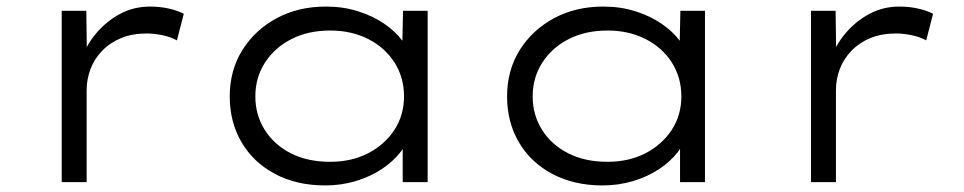

<svg xmlns="http://www.w3.org/2000/svg" viewBox="-20 -555 2938 585"><path d="M168 0V-522H243L245 -366L227 -371Q242 -417 273.5 -454Q305 -491 346.5 -513Q388 -535 437 -535Q467 -535 494 -529Q521 -523 540 -513L519 -432Q499 -443 473.5 -448Q448 -453 427 -453Q383 -453 349 -439Q315 -425 291 -400Q267 -375 255.5 -344Q244 -313 244 -281V0Z M971 10Q884 10 818 -25Q752 -60 716 -121.5Q680 -183 680 -261Q680 -341 718.5 -402.5Q757 -464 823 -499.5Q889 -535 973 -535Q1026 -535 1071.5 -520.5Q1117 -506 1151 -482.5Q1185 -459 1206 -431Q1227 -403 1231 -374L1205 -380L1208 -522H1283V0H1207V-141L1227 -150Q1223 -121 1200.5 -92Q1178 -63 1143.5 -40Q1109 -17 1064.5 -3.5Q1020 10 971 10ZM986 -62Q1051 -62 1101.5 -88Q1152 -114 1181.5 -159Q1211 -204 1211 -261Q1211 -319 1182 -364.5Q1153 -410 1102 -436Q1051 -462 986 -462Q919 -462 868 -436Q817 -410 787.5 -364.5Q758 -319 758 -261Q758 -205 786.5 -159.5Q815 -114 866 -88Q917 -62 986 -62Z M1816 10Q1729 10 1663 -25Q1597 -60 1561 -121.5Q1525 -183 1525 -261Q1525 -341 1563.5 -402.5Q1602 -464 1668 -499.5Q1734 -535 1818 -535Q1871 -535 1916.5 -520.5Q1962 -506 1996 -482.5Q2030 -459 2051 -431Q2072 -403 2076 -374L2050 -380L2053 -522H2128V0H2052V-141L2072 -150Q2068 -121 2045.5 -92Q2023 -63 1988.5 -40Q1954 -17 1909.5 -3.5Q1865 10 1816 10ZM1831 -62Q1896 -62 1946.5 -88Q1997 -114 2026.5 -159Q2056 -204 2056 -261Q2056 -319 2027 -364.5Q1998 -410 1947 -436Q1896 -462 1831 -462Q1764 -462 1713 -436Q1662 -410 1632.5 -364.5Q1603 -319 1603 -261Q1603 -205 1631.5 -159.5Q1660 -114 1711 -88Q1762 -62 1831 -62Z M2451 0V-522H2526L2528 -366L2510 -371Q2525 -417 2556.5 -454Q2588 -491 2629.5 -513Q2671 -535 2720 -535Q2750 -535 2777 -529Q2804 -523 2823 -513L2802 -432Q2782 -443 2756.5 -448Q2731 -453 2710 -453Q2666 -453 2632 -439Q2598 -425 2574 -400Q2550 -375 2538.5 -344Q2527 -313 2527 -281V0Z"/></svg>

Font: Lexend Mega Light
Style: Regular
Weight: 300
Version: Version 1.007